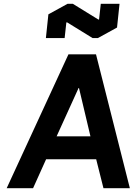

<svg xmlns="http://www.w3.org/2000/svg" viewBox="-20 -984 714 1004"><path d="M482 -700 659 0H521L483 -151H221L153 0H15L338 -700ZM391 -524 276 -271H453L393 -524ZM331 -867H327L318 -785H220L233 -909L333 -964H361L494 -882H498L507 -964H605L592 -840L492 -785H464Z"/></svg>

Font: Quantico
Style: Bold Italic
Weight: 700
Italic angle: -12°
Designer: Matt Desmond
Foundry: MADtype
Version: Version 2.002